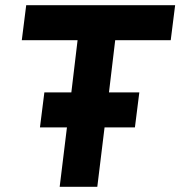

<svg xmlns="http://www.w3.org/2000/svg" viewBox="-20 -720 695 740"><path d="M151 -364H255L279 -565H64L81 -700H655L638 -565H424L400 -364H517L500 -229H383L355 0H210L238 -229H134Z"/></svg>

Font: Haskoy ExtraBold
Style: Italic
Weight: 800
Designer: Ertekin Erdin
Foundry: Ertekin Erdin
Version: Version 2.000; ttfautohint (v1.8.4.7-5d5b)